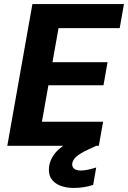

<svg xmlns="http://www.w3.org/2000/svg" viewBox="-20 -720 632 948"><path d="M16 0 140 -700H592L571 -581H269L239 -413H511L491 -299H219L187 -119H489L468 0ZM344 208Q306 208 276 196Q246 184 231.5 159.5Q217 135 223 98Q228 70 246 44Q264 18 301.5 -6.5Q339 -31 402 -56L448 -75L468 -6L416 18Q376 37 358.5 52Q341 67 337 85Q334 102 345 112Q356 122 379 122Q394 122 413.5 118Q433 114 455 107L440 193Q419 200 394.5 204Q370 208 344 208Z"/></svg>

Font: DM Sans 28pt Black
Style: Italic
Weight: 900
Italic angle: -10°
Version: Version 4.004;gftools[0.9.30]